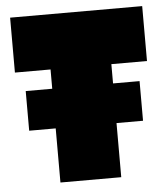

<svg xmlns="http://www.w3.org/2000/svg" viewBox="-48 -670 621 714"><g transform="rotate(-5 262.5 -313.5)"><path d="M475 -350V-202H376V0H149V-202H50V-350H149V-422H16V-627H509V-422H376V-350Z"/></g></svg>

Font: Blinker Black
Style: Regular
Weight: 900
Designer: Juergen Huber
Foundry: supertype
Version: Version 1.017;hotconv 1.0.117;makeotfexe 2.5.65602